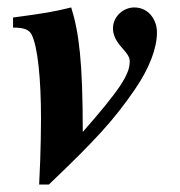

<svg xmlns="http://www.w3.org/2000/svg" viewBox="-20 -482 484 515"><path d="M15 -408C46 -408 58 -402 65 -389C81 -357 90 -272 90 -164C90 -160 90 -78 85 13H111C238 -108 286 -161 341 -241C381 -299 401 -353 401 -395C401 -430 378 -462 340 -462C310 -462 283 -437 283 -406C283 -389 290 -373 308 -353C323 -336 328 -328 328 -317C328 -282 301 -241 202 -128C202 -316 192 -395 171 -462C122 -450 97 -446 15 -435Z"/></svg>

Font: XITS
Style: Bold Italic
Weight: 700
Italic angle: -16.33°
Designer: MicroPress Inc., with final additions and corrections provided by Coen Hoffman, Elsevier (retired)
Version: Version 1.105